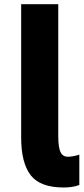

<svg xmlns="http://www.w3.org/2000/svg" viewBox="-20 -832 388 890"><path d="M78.1 -194.3V-812.5H250V-204.1Q250 -149.4 260.3 -127.4Q270.5 -105.5 294.4 -105.5Q318.4 -105.5 347.7 -115.2V25.4Q317.4 37.1 275.4 37.1Q166 37.1 122.1 -20Q78.1 -77.1 78.1 -194.3Z"/></svg>

Font: GenEi M Gothic v2 Heavy
Style: Regular
Weight: 800
Version: Version 2.0